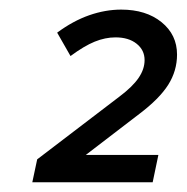

<svg xmlns="http://www.w3.org/2000/svg" viewBox="-20 -724 383 394"><path d="M46.3 -350 56.3 -397 225 -525.7Q252 -546 264.3 -564Q276.7 -582 276.7 -600.7Q276.7 -621.3 260.3 -634.3Q244 -647.3 217 -647.3Q196 -647.3 174.3 -638.5Q152.7 -629.7 124.7 -609L97.3 -657Q129.7 -681 163 -692.7Q196.3 -704.3 228.7 -704.3Q279.7 -704.3 311.5 -678.5Q343.3 -652.7 343.3 -612Q343.3 -578.7 325.2 -550Q307 -521.3 266 -490.3L156 -406H305L293.3 -350Z"/></svg>

Font: Red Hat Display VF
Style: Italic
Weight: 300
Italic angle: -12°
Designer: Pentagram, MCKL
Foundry: Pentagram, MCKL
Version: Version 1.010